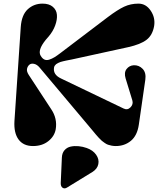

<svg xmlns="http://www.w3.org/2000/svg" viewBox="-20 -795 902 1065"><path d="M215.8 -774.9Q252.4 -774.9 272.9 -757.3Q293.5 -739.7 295.7 -712.9Q297.9 -686 286.1 -653.8Q274.4 -621.6 250 -592.8L233.9 -574.2Q186.5 -515.6 206.1 -484.9Q215.3 -469.7 226.8 -464.6Q238.3 -459.5 252.9 -464.1Q267.6 -468.8 281.7 -477.3Q295.9 -485.8 316.9 -502L578.1 -700.2Q631.8 -740.7 668.2 -757.8Q704.6 -774.9 748 -774.9Q789.6 -774.9 815.9 -735.8Q842.3 -696.8 835 -650.9Q826.2 -600.1 793.2 -574.5Q760.3 -548.8 689.9 -533.2L377 -464.8Q372.6 -463.9 361.8 -461.9Q351.1 -460 345.7 -458.7Q340.3 -457.5 330.6 -455.3Q320.8 -453.1 315.4 -451.2Q310.1 -449.2 302.7 -445.8Q295.4 -442.4 291.3 -439Q287.1 -435.5 283.9 -430.9Q280.8 -426.3 279.8 -420.9Q272.9 -381.3 317.9 -359.9L666 -192.9Q687 -182.6 703.9 -199.7Q720.7 -216.8 713.9 -238.8L676.8 -359.9Q667 -392.1 681.9 -411.9Q696.8 -431.6 722.2 -433.1Q751 -434.1 771.2 -413.1Q791.5 -392.1 786.1 -353L750 -103Q741.2 -43 706.1 -13.9Q670.9 15.1 622.1 15.1Q609.9 15.1 598.9 12.9Q587.9 10.7 579.3 7.8Q570.8 4.9 561 -2Q551.3 -8.8 544.9 -13.9Q538.6 -19 528.1 -30.5Q517.6 -42 512 -48.6Q506.3 -55.2 493.4 -71Q480.5 -86.9 473.1 -95.2L199.2 -420.9Q185.1 -437.5 168.7 -440.9Q152.3 -444.3 142.6 -435.8Q132.8 -427.2 129.9 -413.1Q127 -398.9 139.2 -379.9L264.2 -189Q298.8 -137.7 289.1 -78.1Q282.2 -39.1 248 -12Q213.9 15.1 163.1 15.1Q109.9 15.1 83 -21.2Q56.2 -57.6 60.1 -123L95.2 -646Q100.1 -712.4 134 -743.7Q168 -774.9 215.8 -774.9ZM316.9 220.2 323.2 79.1Q324.2 53.7 337.9 38.1Q351.6 22.5 372.3 18.1Q393.1 13.7 416 15.9Q439 18.1 460.9 25.9Q495.6 38.1 513.2 63.2Q530.8 88.4 525.4 115.2Q520 142.1 492.2 159.2L352.1 245.1Q338.4 253.9 327.4 246.6Q316.4 239.3 316.9 220.2Z"/></svg>

Font: Pilowlava
Style: Regular
Weight: 400
Designer: Anton Moglia, Jérémy Landes, Maksym Kobuzan (Cyrillic), Velvetyne Type Foundry
Foundry: Anton Moglia, Jérémy Landes, Velvetyne Type Foundry
Version: Version 1.001;hotconv 1.0.109;makeotfexe 2.5.65596